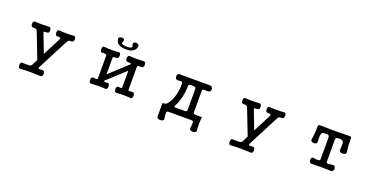

<svg xmlns="http://www.w3.org/2000/svg" viewBox="-23 -1575 5045 2573"><g transform="rotate(20 2500.0 -288.0)"><path d="M293 -413.1 433.6 -49.8 389.6 37.1Q380.9 51.8 347.7 54.7Q329.1 56.6 285.2 54.7L255.9 53.7Q244.1 50.8 236.3 63.5Q230.5 76.2 230.5 94.7Q230.5 113.3 236.3 126Q244.1 139.6 255.9 138.7Q325.2 133.8 391.6 133.8Q458 133.8 545.9 138.7Q560.5 139.6 569.3 126Q577.1 113.3 577.1 94.7Q577.1 76.2 569.3 64.5Q560.5 50.8 545.9 53.7Q502.9 57.6 493.2 53.7Q482.4 48.8 492.2 28.3L720.7 -413.1Q727.5 -429.7 740.2 -435.5Q753.9 -442.4 781.2 -440.4Q794.9 -438.5 803.7 -452.1Q811.5 -464.8 811.5 -483.4Q811.5 -502 803.7 -513.7Q794.9 -526.4 781.2 -522.5Q736.3 -518.6 684.6 -518.6Q629.9 -517.6 576.2 -522.5Q561.5 -525.4 553.7 -511.7Q546.9 -500 546.9 -481.4Q546.9 -462.9 553.7 -451.2Q561.5 -438.5 576.2 -440.4Q609.4 -440.4 618.2 -435.5Q626 -430.7 620.1 -413.1L488.3 -156.2L389.6 -413.1Q380.9 -431.6 388.7 -436.5Q394.5 -440.4 428.7 -440.4Q443.4 -437.5 453.1 -450.2Q460.9 -461.9 460.9 -480.5Q460.9 -499 453.1 -511.7Q443.4 -525.4 428.7 -522.5L380.9 -521.5Q338.9 -519.5 316.4 -519.5Q278.3 -519.5 229.5 -522.5Q215.8 -525.4 208 -511.7Q201.2 -500 201.2 -481.4Q201.2 -462.9 208 -451.2Q215.8 -437.5 229.5 -440.4Q261.7 -440.4 272.5 -436.5Q285.2 -431.6 293 -413.1Z M1281.2 -419.9Q1281.2 -434.6 1260.7 -438.5Q1244.1 -442.4 1214.8 -438.5Q1202.1 -437.5 1195.3 -451.2Q1189.5 -463.9 1189.5 -481.4Q1189.5 -500 1195.3 -511.7Q1202.1 -524.4 1214.8 -522.5Q1275.4 -517.6 1330.1 -517.6Q1387.7 -517.6 1422.9 -522.5Q1436.5 -525.4 1445.3 -512.7Q1452.1 -501 1452.1 -482.4Q1452.1 -464.8 1445.3 -452.1Q1436.5 -437.5 1422.9 -438.5L1414.1 -439.5Q1389.6 -439.5 1381.8 -436.5Q1371.1 -433.6 1371.1 -419.9V-187.5L1628.9 -423.8Q1628.9 -434.6 1619.1 -437.5Q1612.3 -439.5 1589.8 -439.5L1581.1 -438.5Q1566.4 -437.5 1557.6 -451.2Q1549.8 -462.9 1549.8 -481.4Q1549.8 -500 1557.6 -511.7Q1566.4 -525.4 1581.1 -522.5Q1634.8 -518.6 1674.8 -518.6Q1715.8 -518.6 1780.3 -522.5Q1793.9 -525.4 1802.7 -511.7Q1809.6 -500 1809.6 -481.4Q1809.6 -462.9 1802.7 -451.2Q1793.9 -437.5 1780.3 -438.5L1769.5 -439.5Q1742.2 -439.5 1733.4 -437.5Q1718.8 -434.6 1718.8 -423.8V-91.8Q1718.8 -82 1736.3 -80.1Q1750 -79.1 1780.3 -83Q1793.9 -85.9 1802.7 -72.3Q1809.6 -59.6 1809.6 -40Q1809.6 -20.5 1802.7 -8.8Q1793.9 4.9 1780.3 1Q1729.5 -2.9 1678.7 -2.9Q1627.9 -2.9 1581.1 1Q1566.4 2.9 1557.6 -10.7Q1549.8 -23.4 1549.8 -43Q1549.8 -61.5 1557.6 -73.2Q1566.4 -86.9 1581.1 -83Q1608.4 -79.1 1616.2 -80.1Q1627.9 -81.1 1628.9 -91.8V-332L1371.1 -95.7Q1371.1 -84 1381.8 -82Q1388.7 -80.1 1413.1 -83H1422.9Q1436.5 -85 1445.3 -71.3Q1452.1 -59.6 1452.1 -42Q1452.1 -24.4 1445.3 -11.7Q1436.5 2 1422.9 1Q1377.9 -2.9 1328.1 -2.9Q1285.2 -2.9 1214.8 1Q1203.1 2.9 1195.3 -10.7Q1189.5 -23.4 1189.5 -42Q1189.5 -60.5 1195.3 -72.3Q1203.1 -85.9 1214.8 -83Q1247.1 -80.1 1260.7 -81.1Q1281.2 -83 1281.2 -95.7ZM1428.7 -669.9Q1439.5 -693.4 1430.7 -707Q1422.9 -718.8 1403.3 -719.7Q1385.7 -721.7 1370.1 -713.9Q1354.5 -706.1 1354.5 -693.4Q1354.5 -645.5 1388.7 -619.1Q1425.8 -589.8 1500 -589.8Q1571.3 -589.8 1608.4 -619.1Q1642.6 -645.5 1642.6 -693.4Q1642.6 -706.1 1626 -713.9Q1610.4 -721.7 1592.8 -719.7Q1573.2 -718.8 1565.4 -707Q1555.7 -693.4 1566.4 -669.9Q1577.1 -648.4 1560.5 -637.7Q1544.9 -627.9 1500 -627.9Q1451.2 -627.9 1434.6 -637.7Q1416 -648.4 1428.7 -669.9Z M2293 -522.5Q2275.4 -523.4 2265.6 -509.8Q2256.8 -498 2256.8 -480.5Q2257.8 -462.9 2266.6 -451.2Q2276.4 -437.5 2292 -437.5L2306.6 -439.5Q2336.9 -442.4 2346.7 -439.5Q2364.3 -435.5 2364.3 -416Q2364.3 -330.1 2347.7 -260.7Q2326.2 -171.9 2277.3 -108.4Q2262.7 -89.8 2241.2 -85Q2228.5 -82 2210 -84H2207V112.3Q2207 127 2222.7 135.7Q2236.3 143.6 2256.8 143.6Q2277.3 142.6 2291 134.8Q2305.7 126 2303.7 112.3Q2298.8 74.2 2296.9 54.7Q2295.9 34.2 2296.9 19.5Q2296.9 7.8 2311.5 2.9Q2320.3 1 2334 1H2641.6Q2654.3 1 2663.1 2.9Q2678.7 7.8 2678.7 19.5Q2678.7 35.2 2677.7 54.7Q2676.8 77.1 2672.9 112.3Q2670.9 126 2685.5 133.8Q2699.2 141.6 2719.7 141.6Q2739.3 141.6 2752.9 133.8Q2768.6 126 2767.6 112.3Q2763.7 85 2762.7 28.3Q2761.7 -45.9 2769.5 -84Q2686.5 -83 2667 -85.9Q2645.5 -89.8 2645.5 -105.5V-416Q2645.5 -432.6 2661.1 -436.5Q2674.8 -440.4 2719.7 -437.5Q2741.2 -435.5 2753.9 -448.2Q2765.6 -460 2765.6 -478.5Q2765.6 -497.1 2753.9 -509.8Q2741.2 -523.4 2719.7 -522.5ZM2518.6 -437.5Q2538.1 -437.5 2545.9 -431.6Q2555.7 -423.8 2555.7 -400.4V-114.3Q2555.7 -96.7 2547.9 -89.8Q2540 -84 2519.5 -84H2398.4H2395.5Q2375 -84 2373 -88.9Q2369.1 -95.7 2384.8 -121.1Q2410.2 -165 2428.7 -240.2Q2449.2 -321.3 2449.2 -397.5Q2449.2 -422.9 2454.1 -429.7Q2460.9 -437.5 2485.4 -437.5Z M3293 -413.1 3433.6 -49.8 3389.6 37.1Q3380.9 51.8 3347.7 54.7Q3329.1 56.6 3285.2 54.7L3255.9 53.7Q3244.1 50.8 3236.3 63.5Q3230.5 76.2 3230.5 94.7Q3230.5 113.3 3236.3 126Q3244.1 139.6 3255.9 138.7Q3325.2 133.8 3391.6 133.8Q3458 133.8 3545.9 138.7Q3560.5 139.6 3569.3 126Q3577.1 113.3 3577.1 94.7Q3577.1 76.2 3569.3 64.5Q3560.5 50.8 3545.9 53.7Q3502.9 57.6 3493.2 53.7Q3482.4 48.8 3492.2 28.3L3720.7 -413.1Q3727.5 -429.7 3740.2 -435.5Q3753.9 -442.4 3781.2 -440.4Q3794.9 -438.5 3803.7 -452.1Q3811.5 -464.8 3811.5 -483.4Q3811.5 -502 3803.7 -513.7Q3794.9 -526.4 3781.2 -522.5Q3736.3 -518.6 3684.6 -518.6Q3629.9 -517.6 3576.2 -522.5Q3561.5 -525.4 3553.7 -511.7Q3546.9 -500 3546.9 -481.4Q3546.9 -462.9 3553.7 -451.2Q3561.5 -438.5 3576.2 -440.4Q3609.4 -440.4 3618.2 -435.5Q3626 -430.7 3620.1 -413.1L3488.3 -156.2L3389.6 -413.1Q3380.9 -431.6 3388.7 -436.5Q3394.5 -440.4 3428.7 -440.4Q3443.4 -437.5 3453.1 -450.2Q3460.9 -461.9 3460.9 -480.5Q3460.9 -499 3453.1 -511.7Q3443.4 -525.4 3428.7 -522.5L3380.9 -521.5Q3338.9 -519.5 3316.4 -519.5Q3278.3 -519.5 3229.5 -522.5Q3215.8 -525.4 3208 -511.7Q3201.2 -500 3201.2 -481.4Q3201.2 -462.9 3208 -451.2Q3215.8 -437.5 3229.5 -440.4Q3261.7 -440.4 3272.5 -436.5Q3285.2 -431.6 3293 -413.1Z M4456.1 -407.2V-98.6Q4456.1 -77.1 4423.8 -76.2Q4401.4 -75.2 4363.3 -83Q4345.7 -86.9 4335.9 -73.2Q4327.1 -61.5 4327.1 -43Q4327.1 -24.4 4335.9 -12.7Q4345.7 2 4363.3 1Q4418 -2 4497.1 -2Q4577.1 -2 4630.9 1Q4651.4 3.9 4664.1 -9.8Q4675.8 -22.5 4675.8 -42Q4675.8 -61.5 4664.1 -74.2Q4651.4 -87.9 4630.9 -83L4613.3 -81.1Q4573.2 -74.2 4561.5 -76.2Q4545.9 -79.1 4545.9 -98.6V-407.2Q4545.9 -429.7 4556.6 -437.5Q4567.4 -444.3 4599.6 -444.3Q4627 -444.3 4641.6 -436.5Q4658.2 -425.8 4661.1 -400.4Q4662.1 -373 4661.1 -352.5Q4661.1 -333 4658.2 -306.6Q4654.3 -290 4669.9 -279.3Q4684.6 -270.5 4706.1 -270.5Q4727.5 -270.5 4741.2 -279.3Q4756.8 -290 4753.9 -306.6Q4747.1 -354.5 4745.1 -387.7Q4742.2 -428.7 4742.2 -480.5Q4745.1 -510.7 4733.4 -519.5Q4723.6 -526.4 4696.3 -523.4Q4602.5 -520.5 4494.1 -520.5Q4386.7 -520.5 4317.4 -523.4Q4283.2 -527.3 4273.4 -516.6Q4265.6 -508.8 4267.6 -480.5Q4267.6 -446.3 4264.6 -404.3Q4259.8 -348.6 4252.9 -306.6Q4249 -290 4263.7 -279.3Q4277.3 -270.5 4296.9 -270.5Q4317.4 -270.5 4329.1 -279.3Q4343.8 -290 4339.8 -306.6L4337.9 -335Q4336.9 -352.5 4337.9 -363.3Q4337.9 -379.9 4340.8 -400.4Q4344.7 -427.7 4357.4 -436.5Q4370.1 -444.3 4403.3 -444.3Q4433.6 -444.3 4444.3 -437.5Q4456.1 -429.7 4456.1 -407.2Z"/></g></svg>

Font: GungsuhChe
Style: Regular
Weight: 400
Monospace: yes
Version: Version 2.21